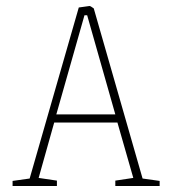

<svg xmlns="http://www.w3.org/2000/svg" viewBox="-20 -621 578 641"><path d="M22 -17 79 -25 243 -596 279 -601Q282 -601 293 -593L456 -25L513 -17V0H365V-18L425 -27L372 -212H161L109 -27L170 -18V0H22ZM365 -239 271 -570H262L168 -239Z"/></svg>

Font: Grenze Thin
Style: Regular
Weight: 250
Designer: Renata Polastri
Foundry: Omnibus-Type
Version: Version 1.002; ttfautohint (v1.8)